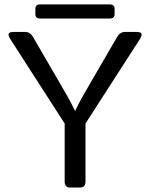

<svg xmlns="http://www.w3.org/2000/svg" viewBox="-20 -844 676 864"><path d="M161.1 -760.7Q139.2 -760.7 139.2 -780.3V-804.7Q139.2 -824.2 161.1 -824.2H473.6Q495.6 -824.2 495.6 -804.7V-780.3Q495.6 -760.7 473.6 -760.7ZM26.4 -668Q5.4 -700.2 39.6 -700.2H94.2Q115.7 -700.2 129.4 -676.3L253.4 -462.9Q273.9 -427.7 288.6 -401.6Q303.2 -375.5 316.9 -346.2H318.8Q332.5 -375.5 347.2 -401.6Q361.8 -427.7 382.3 -462.9L506.3 -676.3Q520 -700.2 541.5 -700.2H596.2Q630.4 -700.2 609.4 -668L364.7 -288.1V-26.9Q364.7 0 340.3 0H295.4Q271 0 271 -26.9V-288.1Z"/></svg>

Font: Istok
Style: Regular
Weight: 500
Designer: Andrey V. Panov
Foundry: Andrey V. Panov
Version: Version 1.0.3